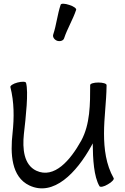

<svg xmlns="http://www.w3.org/2000/svg" viewBox="-20 -1000 685 1054"><path d="M332 -790C350 -844 380 -892 398 -946C401 -953 384 -966 360 -973C337 -981 315 -982 313 -974C295 -921 290 -864 272 -810C268 -797 278 -782 294 -776C311 -771 328 -777 332 -790ZM37 -522C58 -440 58 -354 49 -270C36 -156 42 -29 141 18C274 81 400 -52 481 -198C484 -203 486 -208 489 -213C490 -126 495 -31 526 22C530 29 551 25 572 12C594 0 608 -16 604 -22C562 -96 551 -182 551 -267C551 -354 564 -441 565 -528V-529C565 -530 565 -532 565 -533C565 -541 545 -547 520 -547C495 -547 475 -541 475 -533C475 -429 475 -318 426 -228C366 -120 278 -17 179 -63C110 -96 103 -184 111 -263C122 -358 137 -495 123 -545C121 -553 100 -553 76 -547C52 -541 35 -529 37 -522Z"/></svg>

Font: Nupuram
Style: Regular
Weight: 400
Designer: Santhosh Thottingal (santhosh.thottingal@gmail.com)
Foundry: SMC
Version: Version 1.000